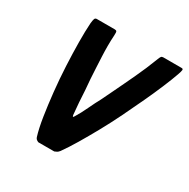

<svg xmlns="http://www.w3.org/2000/svg" viewBox="-154 -812 933 950"><g transform="rotate(30 313.0 -336.5)"><path d="M187 0Q180 -3 175.5 -6.5Q171 -10 168 -18Q155 -60 145.5 -121Q136 -182 128.5 -253Q121 -324 117.5 -395.5Q114 -467 113.5 -530Q113 -593 116 -638Q118 -658 121 -665.5Q124 -673 133 -673H235Q244 -673 246.5 -668.5Q249 -664 248 -646Q246 -616 246 -585Q246 -554 247.5 -523.5Q249 -493 250.5 -462Q252 -431 254 -400Q256 -369 259 -339Q260 -310 263 -272Q266 -234 269 -203Q271 -195 272.5 -194.5Q274 -194 279 -202Q297 -231 315.5 -270.5Q334 -310 350 -339Q364 -368 379 -399Q394 -430 409 -461.5Q424 -493 438.5 -524Q453 -555 466 -585.5Q479 -616 490 -645Q497 -664 501 -668.5Q505 -673 513 -673H617Q626 -673 625.5 -665.5Q625 -658 618 -638Q605 -601 584 -551Q563 -501 536 -443Q509 -385 479.5 -324.5Q450 -264 418.5 -207Q387 -150 358 -101.5Q329 -53 304 -18Q297 -9 291 -6Q285 -3 278 0Z"/></g></svg>

Font: Glory Thin
Style: Bold Italic
Weight: 700
Italic angle: -12°
Version: Version 1.011